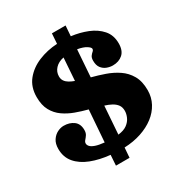

<svg xmlns="http://www.w3.org/2000/svg" viewBox="-210 -978 1128 1205"><g transform="rotate(-30 354.0 -375.0)"><path d="M344.5 -835 339.5 -762Q266.5 -758 203.2 -731.8Q140 -705.5 100.8 -657Q61.5 -608.5 61.5 -536Q61.5 -477 83 -438Q104.5 -399 140 -374Q175.5 -349 218.8 -333.2Q262 -317.5 306 -306L289 -76.5Q248.5 -80.5 225.2 -88.8Q202 -97 192.2 -107.8Q182.5 -118.5 182.5 -130Q182.5 -141.5 191.5 -151.2Q200.5 -161 209.2 -174Q218 -187 218 -208.5Q218 -253 189 -274.5Q160 -296 117.5 -296Q95.5 -296 72.2 -284.5Q49 -273 32.8 -248.8Q16.5 -224.5 16.5 -186Q16.5 -127 51 -86Q85.5 -45 145.8 -21.5Q206 2 282.5 9.5L277.5 85H376L381.5 13.5Q447 11 502.8 -7.5Q558.5 -26 599.8 -57.5Q641 -89 664 -132Q687 -175 687 -226Q687 -290.5 662.5 -333Q638 -375.5 598.2 -402.2Q558.5 -429 511.2 -445.5Q464 -462 417.5 -474L431.5 -669.5Q472 -662.5 494.2 -648.5Q516.5 -634.5 516.5 -624Q516.5 -614.5 508 -607.5Q499.5 -600.5 491 -589.2Q482.5 -578 482.5 -556.5Q482.5 -523 497.2 -504Q512 -485 533.5 -477Q555 -469 576 -469Q620 -469 648.2 -494Q676.5 -519 676.5 -571.5Q676.5 -631 642.2 -670Q608 -709 553.5 -730.8Q499 -752.5 438 -760L443.5 -835ZM498 -185.5Q498 -164 487.5 -140Q477 -116 453 -98.2Q429 -80.5 388 -76L402.5 -278Q430 -269.5 451.5 -257.8Q473 -246 485.5 -229Q498 -212 498 -185.5ZM247.5 -578.5Q247.5 -611 269.8 -635.2Q292 -659.5 332 -667.5L320.5 -504Q299.5 -511.5 283 -521.2Q266.5 -531 257 -545Q247.5 -559 247.5 -578.5Z"/></g></svg>

Font: Besley ExtraBold
Style: Regular
Weight: 800
Designer: Owen Earl
Foundry: indestructible type*
Version: Version 2.001